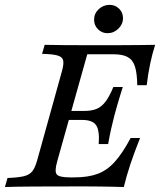

<svg xmlns="http://www.w3.org/2000/svg" viewBox="-27 -751 643 771"><path d="M-7.3 0 3.2 -36.3Q46.8 -37.9 69.4 -43.5Q91.9 -49.2 102.8 -63.3Q113.7 -77.4 121.8 -105.6L221.8 -465.3Q229.8 -494.4 226.6 -508.5Q223.4 -522.6 204 -528.2Q184.7 -533.9 141.9 -534.7L152.4 -571Q183.1 -570.2 233.9 -569.8Q284.7 -569.4 354 -569.4Q391.1 -569.4 424.2 -569.4Q457.3 -569.4 487.5 -569.8Q517.7 -570.2 544.8 -570.2Q571.8 -570.2 596 -571Q583.9 -533.1 575.8 -494Q567.7 -454.8 562.1 -408.9H524.2Q523.4 -457.3 514.9 -483.9Q506.5 -510.5 485.9 -521.8Q465.3 -533.1 429 -533.1H323.4L203.2 -104.8Q191.1 -62.9 200.8 -50.8Q210.5 -38.7 254 -38.7H271Q326.6 -38.7 364.9 -52.8Q403.2 -66.9 434.3 -101.6Q465.3 -136.3 497.6 -196.8H535.5Q511.3 -136.3 496 -89.9Q480.6 -43.5 470.2 0Q446 -0.8 422.2 -1.2Q398.4 -1.6 373.8 -2Q349.2 -2.4 323.4 -2.4Q297.6 -2.4 269.4 -2.4Q177.4 -2.4 108.1 -2Q38.7 -1.6 -7.3 0ZM223.4 -269.4 233.1 -305.6H397.6L387.1 -269.4ZM369.4 -172.6Q373.4 -227.4 358.9 -248.4Q344.4 -269.4 302.4 -269.4L312.9 -305.6Q341.9 -305.6 361.7 -314.1Q381.5 -322.6 397.2 -343.5Q412.9 -364.5 428.2 -401.6H466.1Q462.1 -389.5 456.5 -371Q450.8 -352.4 444.4 -330.6Q437.9 -308.9 432.3 -287.1Q429 -273.4 425.8 -260.5Q422.6 -247.6 419.4 -233.9Q416.1 -220.2 413.3 -205.2Q410.5 -190.3 407.3 -172.6ZM404.8 -617.7Q382.3 -617.7 366.5 -633.5Q350.8 -649.2 350.8 -671.8Q350.8 -696.8 369.4 -714.1Q387.9 -731.5 412.9 -731.5Q435.5 -731.5 451.2 -716.1Q466.9 -700.8 466.9 -678.2Q466.9 -654 448.4 -635.9Q429.8 -617.7 404.8 -617.7Z"/></svg>

Font: Playfair 9pt
Style: Italic
Weight: 400
Italic angle: -15.6°
Designer: Claus Eggers Sørensen
Foundry: Claus Eggers Sørensen
Version: Version 2.001;gftools[0.9.30]